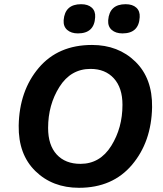

<svg xmlns="http://www.w3.org/2000/svg" viewBox="-20 -884 776 914"><path d="M351 -725Q319 -725 300 -741.5Q281 -758 283 -788Q289 -864 366 -864Q399 -864 417 -847.5Q435 -831 433 -802Q429 -725 351 -725ZM563 -725Q531 -725 512 -741.5Q493 -758 495 -788Q501 -864 578 -864Q611 -864 629 -847.5Q647 -831 645 -802Q641 -725 563 -725ZM356 10Q230 10 148.5 -69.5Q67 -149 69 -286Q72 -452 164.5 -561Q257 -670 418 -670Q543 -670 624.5 -590.5Q706 -511 704 -374Q701 -209 608.5 -99.5Q516 10 356 10ZM363 -104Q456 -104 509.5 -189.5Q563 -275 563 -385Q563 -466 522 -511Q481 -556 411 -556Q317 -556 263 -470.5Q209 -385 209 -275Q209 -193 250 -148.5Q291 -104 363 -104Z"/></svg>

Font: Elaine Sans SemiBold
Style: Italic
Weight: 600
Italic angle: -13°
Designer: Wei Huang
Foundry: Wei Huang
Version: Version 2.001;December 24, 2019;FontCreator 12.0.0.2547 64-b